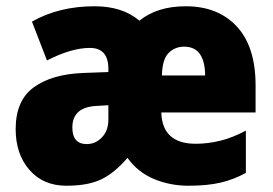

<svg xmlns="http://www.w3.org/2000/svg" viewBox="-20 -583 871 613"><path d="M425 -517Q371 -563 282 -563Q168 -563 82 -514L130 -390Q208 -430 267 -430Q326 -430 326 -363V-353L245 -350Q145 -346 87.5 -304Q30 -262 30 -171Q30 -91 74 -40.5Q118 10 192 10Q261 10 303.5 -10.5Q346 -31 387 -79Q420 -33 471.5 -11.5Q523 10 582 10Q642 10 684.5 0Q727 -10 765 -31V-166Q722 -143 682.5 -133.5Q643 -124 605 -124Q498 -124 495 -224H796V-310Q796 -434 736 -498.5Q676 -563 573 -563Q482 -563 425 -517ZM635 -342H497Q498 -393 518 -413.5Q538 -434 568 -434Q634 -434 635 -342ZM326 -201Q326 -166 305.5 -144.5Q285 -123 257 -123Q211 -123 211 -176Q211 -242 291 -245L326 -247Z"/></svg>

Font: Noto Sans UI SemiCondensed Black
Style: Regular
Weight: 900
Width: 4
Designer: Monotype Design Team
Foundry: Monotype Imaging Inc.
Version: 1.001